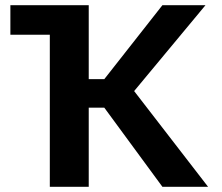

<svg xmlns="http://www.w3.org/2000/svg" viewBox="-20 -720 855 740"><path d="M20 -700H322V-415H382L606 -700H772L497 -369L782 0H606L382 -305H322V0H172V-586H20Z"/></svg>

Font: Golos Text DemiBold
Style: Regular
Weight: 600
Designer: A.Korolkova, Vitaly Kuzmin
Foundry: ParaType Ltd
Version: Version 2.002